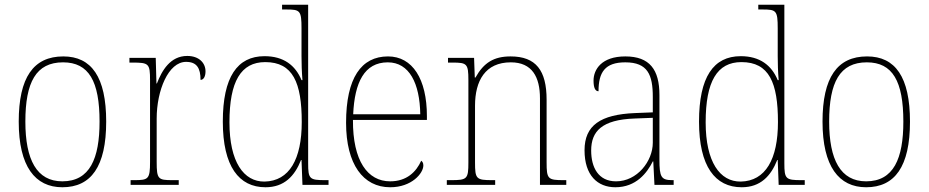

<svg xmlns="http://www.w3.org/2000/svg" viewBox="-20 -780 3918 810"><path d="M243 10C364 10 428 -77 428 -267C428 -455 366 -542 247 -542C121 -542 59 -453 59 -267C59 -78 128 10 243 10ZM243 -15C135 -15 87 -106 87 -267C87 -433 132 -517 246 -517C355 -517 400 -437 400 -267C400 -111 359 -15 243 -15Z M531 0H734V-20H708C647 -20 641 -24 641 -97V-280C641 -398 690 -519 765 -519C810 -519 826 -493 826 -443C840 -443 847 -459 847 -479C847 -515 819 -544 770 -544C698 -544 663 -482 642 -428H640L637 -536H526V-516H538C608 -516 613 -512 613 -441V-97C613 -24 606 -20 546 -20H531Z M1100 10C1179 10 1223 -37 1250 -105H1252L1256 0H1366V-20H1352C1286 -20 1280 -25 1280 -91V-760H1170V-740H1187C1246 -740 1252 -736 1252 -660V-543C1252 -513 1253 -477 1256 -442H1252C1226 -505 1176 -543 1096 -543C981 -543 920 -455 920 -267C920 -78 988 10 1100 10ZM1096 -14C1008 -13 948 -97 948 -264C948 -436 996 -518 1099 -518C1216 -518 1253 -431 1253 -265C1253 -109 1201 -16 1096 -14Z M1626 10C1717 10 1766 -49 1766 -82C1766 -93 1762 -98 1757 -102C1736 -55 1696 -15 1626 -15C1531 -15 1468 -101 1469 -274H1781V-290C1781 -447 1720 -542 1617 -542C1504 -542 1440 -451 1440 -262C1440 -87 1512 10 1626 10ZM1753 -298H1470C1476 -432 1517 -517 1616 -517C1707 -517 1751 -428 1753 -298Z M1865 0H2069V-20H2057C1989 -20 1984 -25 1984 -95V-334C1984 -439 2027 -517 2135 -517C2225 -517 2258 -455 2258 -365V0H2369V-20H2358C2291 -20 2286 -25 2286 -95V-359C2286 -483 2241 -542 2134 -542C2064 -542 2021 -516 1986 -453H1983L1980 -536H1870V-516H1889C1950 -516 1956 -511 1956 -442V-95C1956 -25 1951 -20 1883 -20H1865Z M2576 10C2664 10 2710 -51 2734 -99H2736L2741 0H2822V-20H2817C2769 -20 2762 -33 2762 -107V-379C2762 -486 2721 -542 2618 -542C2518 -542 2484 -487 2484 -440C2484 -410 2491 -395 2505 -395C2505 -475 2532 -517 2618 -517C2713 -517 2734 -464 2734 -371V-306L2659 -303C2513 -297 2446 -251 2446 -146C2446 -40 2501 10 2576 10ZM2579 -15C2504 -15 2474 -74 2474 -145C2474 -226 2519 -275 2657 -280L2734 -283V-178C2734 -100 2668 -15 2579 -15Z M3109 10C3188 10 3232 -37 3259 -105H3261L3265 0H3375V-20H3361C3295 -20 3289 -25 3289 -91V-760H3179V-740H3196C3255 -740 3261 -736 3261 -660V-543C3261 -513 3262 -477 3265 -442H3261C3235 -505 3185 -543 3105 -543C2990 -543 2929 -455 2929 -267C2929 -78 2997 10 3109 10ZM3105 -14C3017 -13 2957 -97 2957 -264C2957 -436 3005 -518 3108 -518C3225 -518 3262 -431 3262 -265C3262 -109 3210 -16 3105 -14Z M3634 10C3755 10 3819 -77 3819 -267C3819 -455 3757 -542 3638 -542C3512 -542 3450 -453 3450 -267C3450 -78 3519 10 3634 10ZM3634 -15C3526 -15 3478 -106 3478 -267C3478 -433 3523 -517 3637 -517C3746 -517 3791 -437 3791 -267C3791 -111 3750 -15 3634 -15Z"/></svg>

Font: Noto Serif Sinhala SemiCondensed Thin
Style: Regular
Weight: 100
Width: 4
Designer: Jelle Bosma - Monotype Design Team
Foundry: Monotype Imaging Inc.
Version: Version 2.007